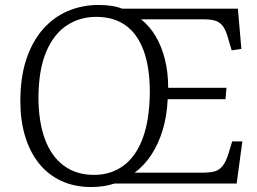

<svg xmlns="http://www.w3.org/2000/svg" viewBox="-20 -740 1036 774"><path d="M62 -332Q62 -428 86 -500.5Q110 -573 153 -622Q196 -671 253.5 -695.5Q311 -720 378 -720Q404 -720 428 -716.5Q452 -713 473 -705H939L953 -543L914 -537L900 -584Q892 -614 881 -631Q870 -648 852 -655Q834 -662 803 -662H549Q584 -634 608 -593Q632 -552 645 -500Q658 -448 658 -386H893L889 -340H656Q653 -273 636 -216.5Q619 -160 590.5 -116.5Q562 -73 523 -44H799Q828 -44 846.5 -49.5Q865 -55 878.5 -72.5Q892 -90 902 -124L916 -170H957L934 0H441Q420 7 396.5 10.5Q373 14 348 14Q280 14 226.5 -11Q173 -36 136.5 -82Q100 -128 81 -191.5Q62 -255 62 -332ZM135 -350Q135 -250 161 -179.5Q187 -109 237.5 -72Q288 -35 359 -35Q427 -35 477.5 -72Q528 -109 555.5 -183Q583 -257 584 -369Q584 -468 559 -536Q534 -604 486 -638Q438 -672 368 -672Q301 -672 248.5 -637Q196 -602 166 -530.5Q136 -459 135 -350Z"/></svg>

Font: Literata 24pt Light
Style: Italic
Weight: 300
Italic angle: -2°
Designer: Latin by Veronika Burian and Jose Scaglione. Greek by Irene Vlachou. Cyrillic by Vera Evstafieva
Foundry: TypeTogether
Version: Version 3.103;gftools[0.9.29]